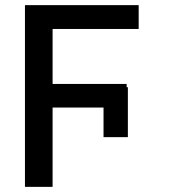

<svg xmlns="http://www.w3.org/2000/svg" viewBox="-20 -727 656 747"><path d="M477.5 -193.4H382.8V-308.6H184.6V0H77.1V-707H519.5V-614.3H184.6V-400.4H472.7V-387.7H477.5Z"/></svg>

Font: Pretendard Medium
Style: Regular
Weight: 500
Designer: Base glyphs from Inter by Rasmus Andersson; Hangeul glyphs from Noto Sans CJK(Source Han Sans) by Jang Soo-young and Kan
Foundry: Kil Hyung-jin
Version: Version 1.309